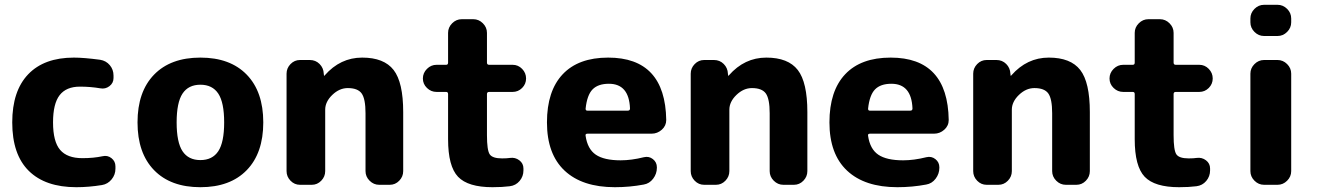

<svg xmlns="http://www.w3.org/2000/svg" viewBox="-20 -770 5491 800"><path d="M298 10Q169 10 100 -58Q31 -126 31 -260Q31 -391 97.5 -460.5Q164 -530 288 -530Q329 -530 397 -521Q422 -517 437.5 -498.5Q453 -480 453 -455V-445Q453 -424 436 -411Q419 -398 398 -402Q357 -409 313 -409Q256 -409 228.5 -373.5Q201 -338 201 -260Q201 -180 230.5 -145.5Q260 -111 323 -111Q370 -111 407 -119Q428 -124 444.5 -111Q461 -98 461 -77V-67Q461 -42 445 -22.5Q429 -3 405 1Q350 10 298 10Z M889.5 -380Q865 -417 815 -417Q765 -417 740.5 -380Q716 -343 716 -260Q716 -177 740.5 -140Q765 -103 815 -103Q865 -103 889.5 -140Q914 -177 914 -260Q914 -343 889.5 -380ZM1008 -61Q939 10 815 10Q691 10 622 -61Q553 -132 553 -260Q553 -388 622 -459Q691 -530 815 -530Q939 -530 1008 -459Q1077 -388 1077 -260Q1077 -132 1008 -61Z M1230 0Q1207 0 1190.5 -17Q1174 -34 1174 -57V-463Q1174 -486 1190.5 -503Q1207 -520 1230 -520H1271Q1295 -520 1311.5 -503.5Q1328 -487 1329 -463L1330 -455Q1330 -454 1331 -454L1333 -456Q1398 -530 1489 -530Q1580 -530 1620 -478.5Q1660 -427 1660 -303V-57Q1660 -34 1643.5 -17Q1627 0 1604 0H1560Q1537 0 1520 -17Q1503 -34 1503 -57V-298Q1503 -358 1487 -380.5Q1471 -403 1429 -403Q1394 -403 1364.5 -374.5Q1335 -346 1335 -313V-57Q1335 -34 1318.5 -17Q1302 0 1279 0Z M1799 -387Q1776 -387 1759 -403.5Q1742 -420 1742 -443Q1742 -466 1759 -483Q1776 -500 1799 -500H1839Q1847 -500 1847 -509V-633Q1847 -656 1864 -673Q1881 -690 1904 -690H1952Q1975 -690 1992 -673Q2009 -656 2009 -633V-509Q2009 -500 2018 -500H2116Q2139 -500 2155.5 -483Q2172 -466 2172 -443Q2172 -420 2155.5 -403.5Q2139 -387 2116 -387H2018Q2009 -387 2009 -378V-207Q2009 -144 2020.5 -127Q2032 -110 2072 -110Q2093 -110 2105 -112Q2127 -115 2144 -102Q2161 -89 2161 -68V-60Q2161 -35 2145 -16Q2129 3 2104 6Q2073 10 2032 10Q1930 10 1888.5 -33.5Q1847 -77 1847 -190V-378Q1847 -387 1839 -387Z M2517 -421Q2472 -421 2449 -397.5Q2426 -374 2420 -317Q2420 -309 2427 -309H2596Q2605 -309 2605 -318Q2601 -421 2517 -421ZM2542 10Q2406 10 2332.5 -59Q2259 -128 2259 -260Q2259 -391 2324.5 -460.5Q2390 -530 2514 -530Q2752 -530 2756 -270Q2756 -246 2737.5 -229.5Q2719 -213 2695 -213H2428Q2418 -213 2420 -204Q2428 -149 2462.5 -125.5Q2497 -102 2566 -102Q2611 -102 2663 -115Q2684 -120 2700.5 -107Q2717 -94 2717 -73V-71Q2717 -46 2701.5 -25.5Q2686 -5 2662 -1Q2604 10 2542 10Z M2914 0Q2891 0 2874.5 -17Q2858 -34 2858 -57V-463Q2858 -486 2874.5 -503Q2891 -520 2914 -520H2955Q2979 -520 2995.5 -503.5Q3012 -487 3013 -463L3014 -455Q3014 -454 3015 -454L3017 -456Q3082 -530 3173 -530Q3264 -530 3304 -478.5Q3344 -427 3344 -303V-57Q3344 -34 3327.5 -17Q3311 0 3288 0H3244Q3221 0 3204 -17Q3187 -34 3187 -57V-298Q3187 -358 3171 -380.5Q3155 -403 3113 -403Q3078 -403 3048.5 -374.5Q3019 -346 3019 -313V-57Q3019 -34 3002.5 -17Q2986 0 2963 0Z M3694 -421Q3649 -421 3626 -397.5Q3603 -374 3597 -317Q3597 -309 3604 -309H3773Q3782 -309 3782 -318Q3778 -421 3694 -421ZM3719 10Q3583 10 3509.5 -59Q3436 -128 3436 -260Q3436 -391 3501.5 -460.5Q3567 -530 3691 -530Q3929 -530 3933 -270Q3933 -246 3914.5 -229.5Q3896 -213 3872 -213H3605Q3595 -213 3597 -204Q3605 -149 3639.5 -125.5Q3674 -102 3743 -102Q3788 -102 3840 -115Q3861 -120 3877.5 -107Q3894 -94 3894 -73V-71Q3894 -46 3878.5 -25.5Q3863 -5 3839 -1Q3781 10 3719 10Z M4091 0Q4068 0 4051.5 -17Q4035 -34 4035 -57V-463Q4035 -486 4051.5 -503Q4068 -520 4091 -520H4132Q4156 -520 4172.5 -503.5Q4189 -487 4190 -463L4191 -455Q4191 -454 4192 -454L4194 -456Q4259 -530 4350 -530Q4441 -530 4481 -478.5Q4521 -427 4521 -303V-57Q4521 -34 4504.5 -17Q4488 0 4465 0H4421Q4398 0 4381 -17Q4364 -34 4364 -57V-298Q4364 -358 4348 -380.5Q4332 -403 4290 -403Q4255 -403 4225.5 -374.5Q4196 -346 4196 -313V-57Q4196 -34 4179.5 -17Q4163 0 4140 0Z M4660 -387Q4637 -387 4620 -403.5Q4603 -420 4603 -443Q4603 -466 4620 -483Q4637 -500 4660 -500H4700Q4708 -500 4708 -509V-633Q4708 -656 4725 -673Q4742 -690 4765 -690H4813Q4836 -690 4853 -673Q4870 -656 4870 -633V-509Q4870 -500 4879 -500H4977Q5000 -500 5016.5 -483Q5033 -466 5033 -443Q5033 -420 5016.5 -403.5Q5000 -387 4977 -387H4879Q4870 -387 4870 -378V-207Q4870 -144 4881.5 -127Q4893 -110 4933 -110Q4954 -110 4966 -112Q4988 -115 5005 -102Q5022 -89 5022 -68V-60Q5022 -35 5006 -16Q4990 3 4965 6Q4934 10 4893 10Q4791 10 4749.5 -33.5Q4708 -77 4708 -190V-378Q4708 -387 4700 -387Z M5247 0Q5224 0 5207 -17Q5190 -34 5190 -57V-463Q5190 -486 5207 -503Q5224 -520 5247 -520H5303Q5326 -520 5343 -503Q5360 -486 5360 -463V-57Q5360 -34 5343 -17Q5326 0 5303 0ZM5247 -620Q5224 -620 5207 -637Q5190 -654 5190 -677V-693Q5190 -716 5207 -733Q5224 -750 5247 -750H5303Q5326 -750 5343 -733Q5360 -716 5360 -693V-677Q5360 -654 5343 -637Q5326 -620 5303 -620Z"/></svg>

Font: Rounded Mplus 1c ExtraBold
Style: Regular
Weight: 800
Version: Version 1.059.20150529